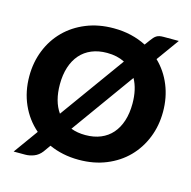

<svg xmlns="http://www.w3.org/2000/svg" viewBox="-116 -878 1047 1050"><g transform="rotate(15 407.0 -353.0)"><path d="M325.5 -146Q343.5 -139 364 -135.5Q384.5 -132 407.5 -132Q456 -132 494 -147.8Q532 -163.5 558.2 -193.5Q584.5 -223.5 598.5 -266.8Q612.5 -310 612.5 -364.5Q612.5 -446 581.5 -502ZM507.5 -575Q464.5 -597 407.5 -597Q358.5 -597 320.2 -581Q282 -565 255.8 -535Q229.5 -505 215.5 -461.8Q201.5 -418.5 201.5 -364.5Q201.5 -268.5 243.5 -209ZM676.5 -634Q729 -583.5 757.2 -514.5Q785.5 -445.5 785.5 -364.5Q785.5 -285.5 758.2 -217.5Q731 -149.5 681.5 -99.2Q632 -49 562.2 -20.5Q492.5 8 407.5 8Q360.5 8 318.5 -0.8Q276.5 -9.5 239 -26.5L210.5 13.5Q192.5 37 167.5 46.8Q142.5 56.5 118.5 56.5H52.5L152 -81.5Q93 -132.5 60.8 -205Q28.5 -277.5 28.5 -364.5Q28.5 -443.5 55.8 -511.5Q83 -579.5 132.8 -629.5Q182.5 -679.5 252.5 -708Q322.5 -736.5 407.5 -736.5Q460.5 -736.5 506.8 -725.5Q553 -714.5 593 -694L613.5 -722Q621.5 -733 628.2 -740.5Q635 -748 642.5 -752.8Q650 -757.5 659.5 -759.5Q669 -761.5 682.5 -761.5H768.5Z"/></g></svg>

Font: Lato 2
Style: Regular
Weight: 900
Designer: Lukasz Dziedzic with Adam Twardoch and Botio Nikoltchev
Foundry: tyPoland Lukasz Dziedzic
Version: Version 2.015; 2015-08-06; http://www.latofonts.com/